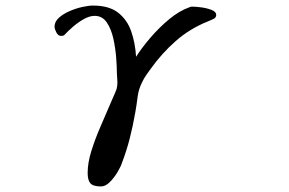

<svg xmlns="http://www.w3.org/2000/svg" viewBox="-20 -568 1040 690"><path d="M757 -514Q757 -504 745.5 -499Q734 -494 727 -491Q662 -465 611.5 -420.5Q561 -376 521 -320Q513 -309 505 -297.5Q497 -286 491 -273Q478 -248 474.5 -219.5Q471 -191 466 -163Q458 -117 446.5 -71.5Q435 -26 418 18Q414 31 402 51Q390 71 374.5 86.5Q359 102 343 102Q315 102 305 91Q295 80 295 53Q295 17 308.5 -26Q322 -69 340.5 -111.5Q359 -154 373 -187Q379 -202 386 -217Q393 -232 399 -248Q402 -260 402 -272Q402 -280 401 -289Q400 -298 400 -307Q400 -327 397.5 -360.5Q395 -394 387.5 -428.5Q380 -463 364 -487Q348 -511 320 -511Q302 -511 281.5 -499.5Q261 -488 243 -472.5Q225 -457 213 -444Q213 -444 212 -443Q211 -442 210 -441Q207 -439 199 -439Q189 -439 182.5 -451.5Q176 -464 176 -472Q176 -490 191.5 -504Q207 -518 230 -528Q253 -538 276 -543Q299 -548 314 -548Q372 -548 404.5 -522.5Q437 -497 451.5 -455.5Q466 -414 469 -364Q490 -397 521 -433Q552 -469 588 -499Q624 -529 661 -542Q665 -544 668.5 -544Q672 -544 675 -544Q684 -544 703.5 -541.5Q723 -539 740 -532.5Q757 -526 757 -514Z"/></svg>

Font: Kaisei Tokumin Medium
Style: Regular
Weight: 500
Designer: Font-Kai, 金井和夫
Foundry: KAZUO KANAI
Version: Version 5.003